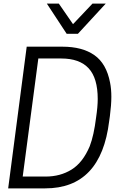

<svg xmlns="http://www.w3.org/2000/svg" viewBox="-20 -1037 679 1057"><path d="M562 -851ZM409 -851H347L238 -1017H304L382 -904L489 -1017H562ZM229 0H25L127 -780H324Q433 -780 499.5 -733.5Q566 -687 586 -582Q593 -547 593 -504Q593 -460 585 -398L581 -370Q536 0 229 0ZM231 -65Q312 -65 374 -103.5Q436 -142 474 -232Q497 -292 509 -390Q518 -450 518 -492Q518 -607 468 -661Q418 -715 317 -715H191L105 -65Z"/></svg>

Font: Tanohe Sans
Style: Italic
Weight: 400
Designer: Village Type and Design LLC & Cristiano Sobral
Foundry: Cooper Hewitt Smithsonian Design Museum
Version: Version 1.00;September 29, 2021;FontCreator 13.0.0.2655 64-b